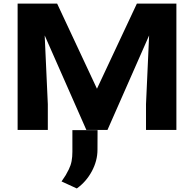

<svg xmlns="http://www.w3.org/2000/svg" viewBox="-20 -731 1093 1080"><path d="M79.1 0V-710.9H301.3L525.4 -231.9L750 -710.9H972.2V0H801.3V-145L818.8 -531.7L584.5 0H465.8L231.4 -531.7L249 -145V0ZM528.8 1 528.3 111.8Q528.3 173.3 496.6 232.4Q464.8 291.5 412.1 329.1L326.2 289.6Q343.3 264.6 349.6 254.4Q356 244.1 367.2 221.4Q378.4 198.7 382.8 175Q387.2 151.4 387.2 122.6V1Z"/></svg>

Font: Bert Sans Black
Style: Regular
Weight: 900
Designer: Christian Robertson, Adam Twardoch, & Cristiano Sobral
Foundry: Google
Version: Version 12.135;January 10, 2020;FontCreator 12.0.0.2547 64-b